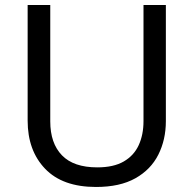

<svg xmlns="http://www.w3.org/2000/svg" viewBox="-20 -734 771 764"><path d="M640 -252Q640 -178 610 -118.5Q580 -59 518.5 -24.5Q457 10 362 10Q229 10 159.5 -62.5Q90 -135 90 -254V-714H180V-251Q180 -164 226.5 -116Q273 -68 367 -68Q432 -68 472.5 -91.5Q513 -115 532 -156.5Q551 -198 551 -252V-714H640Z"/></svg>

Font: loriya05
Style: Book
Weight: 400
Designer: Jelle Bosma - Monotype Design Team
Foundry: Monotype Imaging Inc.
Version: Version 2.003